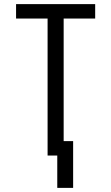

<svg xmlns="http://www.w3.org/2000/svg" viewBox="-20 -755 540 932"><path d="M258 157V0H211V-665H58V-735H442V-665H289V-70H335V157Z"/></svg>

Font: Iosevka Term
Style: Regular
Weight: 400
Monospace: yes
Designer: Belleve Invis
Foundry: Belleve Invis
Version: Version 30.0.1